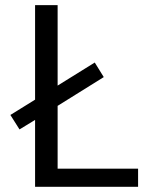

<svg xmlns="http://www.w3.org/2000/svg" viewBox="-20 -720 574 740"><path d="M115.2 -335.9V-700.2H202.1V-390.1L345.2 -479L379.9 -422.9L202.1 -312V-69.8H512.2V0H115.2V-257.8L55.2 -221.2L20 -276.9Z"/></svg>

Font: Post Grotesk Regular
Style: Regular
Weight: 500
Version: 0.900; ttfautohint (v0.96) -l 8 -r 50 -G 200 -x 14 -w "gGD" 